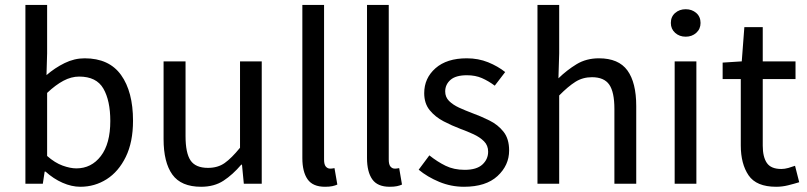

<svg xmlns="http://www.w3.org/2000/svg" viewBox="-20 -731 3213 764"><path d="M299.8 12.2Q265.1 12.2 229 -3.7Q192.9 -19.5 161.1 -48.3H157.7L150.4 0H81.1V-711.4H167.5V-518.6L165 -432.1Q198.2 -460.9 237.1 -480Q275.9 -499 316.9 -499Q414.1 -499 461.7 -432.6Q509.3 -366.2 509.3 -250.5Q509.3 -165.5 480.5 -106.7Q451.7 -47.9 404.3 -17.8Q356.9 12.2 299.8 12.2ZM283.7 -61Q343.8 -61 381.3 -110.1Q418.9 -159.2 418.9 -249.5Q418.9 -330.6 391.4 -378.4Q363.8 -426.3 294.9 -426.3Q263.7 -426.3 232.4 -409.7Q201.2 -393.1 167.5 -361.3V-110.4Q198.7 -83 229.2 -72Q259.8 -61 283.7 -61Z M780.3 12.2Q700.7 12.2 665.8 -36.4Q630.9 -85 630.9 -177.7V-486.8H718.3V-189.5Q718.3 -122.1 738.3 -92.5Q758.3 -63 807.6 -63Q846.7 -63 874 -82.3Q901.4 -101.6 935.1 -143.1V-486.8H1021.5V0H950.2L942.9 -75.7H939.9Q906.2 -36.1 869.4 -12Q832.5 12.2 780.3 12.2Z M1273.4 12.2Q1224.6 12.2 1203.9 -17.6Q1183.1 -47.4 1183.1 -102.1V-711.4H1269.5V-95.7Q1269.5 -76.2 1276.6 -68.1Q1283.7 -60.1 1293 -60.1Q1296.4 -60.1 1300.3 -60.3Q1304.2 -60.5 1311 -62L1322.3 3.4Q1314 7.3 1302.2 9.8Q1290.5 12.2 1273.4 12.2Z M1530.8 12.2Q1481.9 12.2 1461.2 -17.6Q1440.4 -47.4 1440.4 -102.1V-711.4H1526.9V-95.7Q1526.9 -76.2 1533.9 -68.1Q1541 -60.1 1550.3 -60.1Q1553.7 -60.1 1557.6 -60.3Q1561.5 -60.5 1568.4 -62L1579.6 3.4Q1571.3 7.3 1559.6 9.8Q1547.9 12.2 1530.8 12.2Z M1826.2 12.2Q1774.9 12.2 1727.8 -7.3Q1680.7 -26.9 1646 -55.7L1688.5 -112.8Q1720.2 -87.4 1753.2 -71.3Q1786.1 -55.2 1829.1 -55.2Q1876.5 -55.2 1899.4 -76.2Q1922.4 -97.2 1922.4 -127.4Q1922.4 -152.3 1906 -168.7Q1889.6 -185.1 1864.3 -196.8Q1838.9 -208.5 1812 -218.3Q1778.3 -231 1745.1 -248.3Q1711.9 -265.6 1689.9 -292.5Q1668 -319.3 1668 -360.4Q1668 -419.9 1712.9 -459.5Q1757.8 -499 1837.4 -499Q1883.3 -499 1922.4 -483.2Q1961.4 -467.3 1990.2 -444.3L1948.7 -390.1Q1923.8 -408.7 1897.7 -420.2Q1871.6 -431.6 1837.9 -431.6Q1793.5 -431.6 1772.5 -413.1Q1751.5 -394.5 1751.5 -367.2Q1751.5 -344.7 1766.8 -329.3Q1782.2 -314 1806.6 -302.7Q1831.1 -291.5 1858.4 -281.2Q1893.1 -268.6 1927.2 -251.7Q1961.4 -234.9 1983.6 -206.8Q2005.9 -178.7 2005.9 -132.3Q2005.9 -73.2 1959.7 -30.5Q1913.6 12.2 1826.2 12.2Z M2118.7 0V-711.4H2205.1V-518.6L2202.1 -419.4Q2235.8 -452.1 2274.4 -475.6Q2313 -499 2363.3 -499Q2441.4 -499 2476.6 -450.7Q2511.7 -402.3 2511.7 -309.1V0H2424.8V-297.4Q2424.8 -364.7 2404.3 -394.3Q2383.8 -423.8 2335.4 -423.8Q2298.8 -423.8 2269.8 -405.5Q2240.7 -387.2 2205.1 -351.1V0Z M2664.6 0V-486.8H2751V0ZM2708.5 -585Q2683.6 -585 2666.5 -600.3Q2649.4 -615.7 2649.4 -639.6Q2649.4 -664.6 2666.5 -679.4Q2683.6 -694.3 2708.5 -694.3Q2733.4 -694.3 2750.5 -679.4Q2767.6 -664.6 2767.6 -639.6Q2767.6 -615.7 2750.5 -600.3Q2733.4 -585 2708.5 -585Z M3068.4 12.2Q2989.7 12.2 2958.7 -33.4Q2927.7 -79.1 2927.7 -152.3V-416.5H2855.5V-481.9L2931.6 -486.8L2941.9 -623H3015.1V-486.8H3145.5V-416.5H3015.1V-151.4Q3015.1 -106.4 3031.5 -82.5Q3047.9 -58.6 3088.9 -58.6Q3102.1 -58.6 3116.9 -62.7Q3131.8 -66.9 3143.6 -71.3L3160.2 -5.9Q3139.6 0.5 3116.2 6.3Q3092.8 12.2 3068.4 12.2Z"/></svg>

Font: Varta Medium
Style: Regular
Weight: 500
Designer: Joana Correia, Viktoriya Grabowska, Eben Sorkin
Foundry: Sorkin Type Co.
Version: Version 1.004